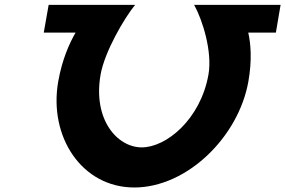

<svg xmlns="http://www.w3.org/2000/svg" viewBox="-20 -792 1202 809"><path d="M798 -771.5C833.7 -707.5 875.3 -574 858.4 -478C825 -289 680.5 -171 577.4 -171C473.4 -171 370.5 -289 403.9 -478C420.8 -574 503.4 -715.5 549.3 -771.5H185L164.4 -654.6H298.4C272.2 -609.2 241.5 -540.5 225.4 -449C184.3 -216 324.6 -2 545.8 -2C767.9 -2 985.4 -215 1026.6 -449C1042.7 -540.5 1036.3 -609.2 1026.1 -654.6H1142.4L1162.3 -771.5Z"/></svg>

Font: Hussar Wysoki
Style: Obl
Weight: 700
Foundry: Cannot Into Space Fonts
Version: Version 0.92